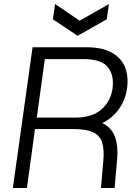

<svg xmlns="http://www.w3.org/2000/svg" viewBox="-20 -935 680 955"><path d="M44 0 142 -700H408Q489 -700 536.5 -673Q584 -646 602 -600.5Q620 -555 612 -497Q605 -442 574 -396Q543 -350 489 -323Q536 -299 552 -254Q568 -209 563 -147L550 0H482L494 -136Q499 -192 488 -226.5Q477 -261 443.5 -277Q410 -293 346 -293H154L114 0ZM163 -350H353Q439 -350 485.5 -391.5Q532 -433 540 -497Q548 -563 515.5 -602Q483 -641 394 -641H203ZM366 -757 243 -839 254 -915 376 -832 522 -915 511 -839Z"/></svg>

Font: Host Grotesk Light
Style: Italic
Weight: 300
Italic angle: -8°
Designer: Doğukan Karapınar based on Poppins by Indian Type Foundry, Jonny Pinhorn
Foundry: Element Type
Version: Version 1.001; ttfautohint (v1.8.4.7-5d5b)